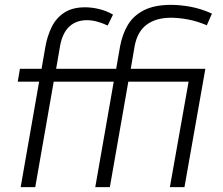

<svg xmlns="http://www.w3.org/2000/svg" viewBox="-20 -770 917 790"><path d="M372 0 448 -434H201L125 0H65L141 -434H53L62 -487H151L167 -579Q175 -623 193 -659.5Q211 -696 244.5 -718Q278 -740 330 -740Q357 -740 387 -733Q417 -726 445 -710L423 -665Q376 -687 338 -687Q294 -687 265.5 -661Q237 -635 227 -580L211 -487H458L474 -579Q483 -628 505.5 -666.5Q528 -705 571.5 -727.5Q615 -750 684 -750Q722 -750 765 -742Q808 -734 852 -714L831 -666Q791 -683 753 -690Q715 -697 684 -697Q622 -697 583.5 -668.5Q545 -640 534 -580L518 -487H825L739 0H679L756 -434H508L432 0Z"/></svg>

Font: Inria Sans Light
Style: Italic
Weight: 300
Italic angle: -10°
Designer: Black Foundry Team
Foundry: Black Foundry
Version: Version 1.2; ttfautohint (v1.8.3)